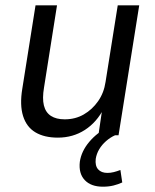

<svg xmlns="http://www.w3.org/2000/svg" viewBox="-20 -510 583 724"><path d="M198 9Q147 9 113.5 -11Q80 -31 67 -72.5Q54 -114 64 -175L114 -490H195L146 -180Q139 -139 145.5 -112.5Q152 -86 172 -73Q192 -60 224 -60Q264 -60 296 -78.5Q328 -97 350 -128.5Q372 -160 378 -201L424 -490H505L427 0H351L366 -102H372Q345 -49 300 -20Q255 9 198 9ZM368 194Q323 194 299.5 169Q276 144 281 100Q287 60 316.5 25Q346 -10 391 -33L414 0Q396 8 380 22Q364 36 354 53Q344 70 341 89Q338 115 350 128.5Q362 142 385 142Q397 142 409 139Q421 136 434 131L441 178Q426 185 408 189.5Q390 194 368 194Z"/></svg>

Font: Nunito Sans 10pt SemiCondensed
Style: Italic
Weight: 400
Width: 4
Italic angle: -9°
Designer: Vernon Adams
Foundry: Vernon Adams
Version: Version 3.101;gftools[0.9.27]